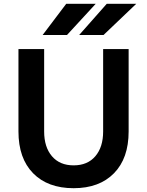

<svg xmlns="http://www.w3.org/2000/svg" viewBox="-20 -973 773 1009"><path d="M656 -715V-282Q656 -141 579 -62.5Q502 16 367 16Q231 16 154 -62.5Q77 -141 77 -282V-715H212V-282Q212 -200 253 -152Q294 -104 367 -104Q440 -104 481 -152Q522 -200 522 -282V-715ZM483 -953 332 -789H204L328 -953ZM696 -953 524 -789H396L541 -953Z"/></svg>

Font: Wix Madefor Text
Style: Bold
Weight: 700
Designer: Dalton Maag Ltd
Foundry: Dalton Maag Ltd
Version: Version 3.100